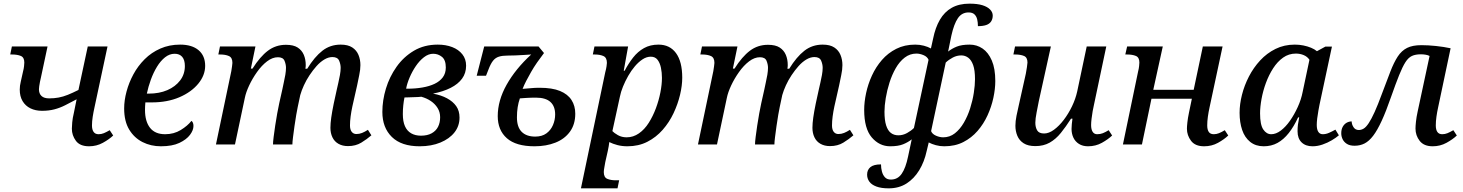

<svg xmlns="http://www.w3.org/2000/svg" viewBox="-20 -790 8003 1050"><path d="M467 10Q417 10 395 -20Q373 -50 373 -86Q373 -98 375 -121Q377 -144 384 -173L399 -247Q365 -229 336.5 -214.5Q308 -200 277.5 -192Q247 -184 210 -184Q174 -184 146.5 -197.5Q119 -211 103.5 -237Q88 -263 88 -300Q88 -321 93.5 -343Q99 -365 106 -399Q110 -414 111.5 -428Q113 -442 113 -448Q113 -476 94 -484Q75 -492 46 -492H36L45 -536H240L204 -367Q201 -355 198.5 -342Q196 -329 194.5 -318.5Q193 -308 193 -302Q193 -278 207 -265Q221 -252 249 -252Q276 -252 300.5 -256.5Q325 -261 351 -271.5Q377 -282 409 -298L460 -536H568L497 -204Q491 -177 487 -151.5Q483 -126 483 -104Q483 -81 492 -68.5Q501 -56 519 -56Q534 -56 547.5 -61.5Q561 -67 580 -78L599 -49Q577 -28 542.5 -9Q508 10 467 10Z M860 10Q805 10 759.5 -13Q714 -36 686.5 -81.5Q659 -127 659 -197Q659 -241 672 -289.5Q685 -338 709.5 -383.5Q734 -429 771 -466Q808 -503 857 -524.5Q906 -546 965 -546Q1030 -546 1066 -515.5Q1102 -485 1102 -430Q1102 -378 1064 -332Q1026 -286 960.5 -258Q895 -230 810 -230H775Q774 -219 773.5 -208.5Q773 -198 773 -189Q773 -126 800.5 -91Q828 -56 883 -56Q931 -56 968.5 -79Q1006 -102 1027 -129Q1038 -121 1038 -101Q1038 -78 1019 -52.5Q1000 -27 961 -8.5Q922 10 860 10ZM793 -278Q851 -278 895 -297Q939 -316 965 -350Q991 -384 991 -429Q991 -462 976.5 -479Q962 -496 935 -496Q907 -496 882.5 -476.5Q858 -457 838.5 -425Q819 -393 805 -354.5Q791 -316 783 -278Z M1883 9Q1853 9 1831 -3.5Q1809 -16 1798 -39Q1787 -62 1787 -91Q1787 -115 1791.5 -147Q1796 -179 1805 -223L1822 -301Q1825 -315 1830 -336Q1835 -357 1839 -379.5Q1843 -402 1843 -419Q1843 -439 1834.5 -458.5Q1826 -478 1798 -478Q1776 -478 1753.5 -464.5Q1731 -451 1711 -428.5Q1691 -406 1673 -379Q1655 -352 1642 -323.5Q1629 -295 1622 -270L1608 -204Q1605 -190 1600 -161.5Q1595 -133 1590.5 -100.5Q1586 -68 1582.5 -40.5Q1579 -13 1579 0H1473Q1473 -14 1476.5 -41.5Q1480 -69 1485 -103Q1490 -137 1496 -169.5Q1502 -202 1507 -225L1524 -301Q1527 -318 1532 -339Q1537 -360 1540.5 -381.5Q1544 -403 1544 -419Q1544 -438 1536 -457.5Q1528 -477 1500 -477Q1470 -477 1440.5 -454.5Q1411 -432 1385.5 -396Q1360 -360 1342.5 -322.5Q1325 -285 1319 -255L1265 0H1161L1245 -401Q1247 -414 1249 -427.5Q1251 -441 1251 -446Q1251 -475 1232 -483.5Q1213 -492 1184 -492H1174L1183 -536H1377L1352 -415H1361Q1402 -480 1445 -512.5Q1488 -545 1544 -545Q1585 -545 1608 -530Q1631 -515 1641.5 -490Q1652 -465 1652 -434Q1652 -429 1651.5 -424Q1651 -419 1650 -414H1660Q1700 -479 1743 -512.5Q1786 -546 1843 -546Q1883 -546 1906.5 -530.5Q1930 -515 1940.5 -489.5Q1951 -464 1951 -434Q1951 -409 1944.5 -379Q1938 -349 1933 -323L1907 -208Q1901 -180 1897.5 -153.5Q1894 -127 1894 -104Q1894 -81 1903.5 -69Q1913 -57 1929 -57Q1945 -57 1960 -63Q1975 -69 1992 -80L2011 -50Q1987 -29 1956 -10Q1925 9 1883 9Z M2275 10Q2175 10 2123 -41Q2071 -92 2071 -178Q2071 -241 2090.5 -305.5Q2110 -370 2148.5 -424.5Q2187 -479 2243.5 -512.5Q2300 -546 2374 -546Q2418 -546 2453 -532.5Q2488 -519 2508.5 -493Q2529 -467 2529 -431Q2529 -390 2507 -360Q2485 -330 2444.5 -309.5Q2404 -289 2348 -278Q2392 -270 2424.5 -252.5Q2457 -235 2475 -209.5Q2493 -184 2493 -147Q2493 -101 2465.5 -66Q2438 -31 2388.5 -10.5Q2339 10 2275 10ZM2282 -48Q2317 -48 2340.5 -61Q2364 -74 2375.5 -96.5Q2387 -119 2387 -149Q2387 -177 2373 -199.5Q2359 -222 2336 -237.5Q2313 -253 2284 -261Q2280 -260 2268 -259.5Q2256 -259 2240.5 -258.5Q2225 -258 2211 -257.5Q2197 -257 2192 -257Q2188 -238 2185.5 -214.5Q2183 -191 2183 -166Q2183 -126 2194.5 -100Q2206 -74 2228.5 -61Q2251 -48 2282 -48ZM2210 -305Q2252 -305 2290 -311.5Q2328 -318 2356.5 -331.5Q2385 -345 2401.5 -367Q2418 -389 2418 -421Q2418 -462 2397 -479Q2376 -496 2349 -496Q2323 -496 2298.5 -477Q2274 -458 2254 -428.5Q2234 -399 2220 -366Q2206 -333 2201 -305Z M2903 10Q2802 10 2752 -34Q2702 -78 2702 -155Q2702 -240 2750.5 -326.5Q2799 -413 2885 -492Q2869 -491 2846.5 -489.5Q2824 -488 2799.5 -487Q2775 -486 2754 -486Q2727 -486 2708 -480Q2689 -474 2676 -457.5Q2663 -441 2651 -409L2638 -376H2587L2628 -536H2925L2955 -500Q2935 -474 2917 -448Q2899 -422 2884.5 -396.5Q2870 -371 2858 -348Q2846 -325 2838 -304Q2868 -306 2886 -308Q2904 -310 2931 -310Q3000 -310 3042.5 -292.5Q3085 -275 3105.5 -243Q3126 -211 3126 -168Q3126 -110 3097 -70Q3068 -30 3017.5 -10Q2967 10 2903 10ZM2907 -43Q2944 -43 2968 -60.5Q2992 -78 3004 -106Q3016 -134 3016 -164Q3016 -209 2990 -232.5Q2964 -256 2911 -256Q2881 -256 2858.5 -254.5Q2836 -253 2823 -252Q2815 -229 2811 -203.5Q2807 -178 2807 -148Q2807 -95 2833 -69Q2859 -43 2907 -43Z M3290 -395Q3295 -413 3297 -427.5Q3299 -442 3299 -446Q3299 -475 3280 -483.5Q3261 -492 3232 -492H3222L3231 -536H3415L3391 -403H3396Q3417 -443 3442.5 -475.5Q3468 -508 3502 -527Q3536 -546 3581 -546Q3643 -546 3677 -499.5Q3711 -453 3711 -365Q3711 -322 3699 -271.5Q3687 -221 3663.5 -171Q3640 -121 3604 -80Q3568 -39 3520 -14.5Q3472 10 3411 10Q3382 10 3357 3.5Q3332 -3 3312 -13Q3311 -5 3309 9Q3307 23 3304 35L3290 97Q3289 105 3285.5 123Q3282 141 3282 151Q3282 180 3301 188Q3320 196 3348 196H3366L3357 240H3157ZM3407 -39Q3443 -39 3474 -60.5Q3505 -82 3528 -118.5Q3551 -155 3567 -198Q3583 -241 3591.5 -284.5Q3600 -328 3600 -364Q3600 -393 3594.5 -419.5Q3589 -446 3576 -463Q3563 -480 3539 -480Q3516 -480 3494 -465.5Q3472 -451 3452 -427.5Q3432 -404 3415.5 -375Q3399 -346 3387 -316.5Q3375 -287 3370 -261L3329 -73Q3338 -63 3359 -51Q3380 -39 3407 -39Z M4519 9Q4489 9 4467 -3.5Q4445 -16 4434 -39Q4423 -62 4423 -91Q4423 -115 4427.5 -147Q4432 -179 4441 -223L4458 -301Q4461 -315 4466 -336Q4471 -357 4475 -379.5Q4479 -402 4479 -419Q4479 -439 4470.5 -458.5Q4462 -478 4434 -478Q4412 -478 4389.5 -464.5Q4367 -451 4347 -428.5Q4327 -406 4309 -379Q4291 -352 4278 -323.5Q4265 -295 4258 -270L4244 -204Q4241 -190 4236 -161.5Q4231 -133 4226.5 -100.5Q4222 -68 4218.5 -40.5Q4215 -13 4215 0H4109Q4109 -14 4112.5 -41.5Q4116 -69 4121 -103Q4126 -137 4132 -169.5Q4138 -202 4143 -225L4160 -301Q4163 -318 4168 -339Q4173 -360 4176.5 -381.5Q4180 -403 4180 -419Q4180 -438 4172 -457.5Q4164 -477 4136 -477Q4106 -477 4076.5 -454.5Q4047 -432 4021.5 -396Q3996 -360 3978.5 -322.5Q3961 -285 3955 -255L3901 0H3797L3881 -401Q3883 -414 3885 -427.5Q3887 -441 3887 -446Q3887 -475 3868 -483.5Q3849 -492 3820 -492H3810L3819 -536H4013L3988 -415H3997Q4038 -480 4081 -512.5Q4124 -545 4180 -545Q4221 -545 4244 -530Q4267 -515 4277.5 -490Q4288 -465 4288 -434Q4288 -429 4287.5 -424Q4287 -419 4286 -414H4296Q4336 -479 4379 -512.5Q4422 -546 4479 -546Q4519 -546 4542.5 -530.5Q4566 -515 4576.5 -489.5Q4587 -464 4587 -434Q4587 -409 4580.5 -379Q4574 -349 4569 -323L4543 -208Q4537 -180 4533.5 -153.5Q4530 -127 4530 -104Q4530 -81 4539.5 -69Q4549 -57 4565 -57Q4581 -57 4596 -63Q4611 -69 4628 -80L4647 -50Q4623 -29 4592 -10Q4561 9 4519 9Z M4840 240Q4799 240 4772.5 230Q4746 220 4734 203Q4722 186 4722 165Q4722 139 4740 124Q4758 109 4798 109Q4798 129 4803 148Q4808 167 4819.5 179.5Q4831 192 4852 192Q4889 192 4911 160.5Q4933 129 4946 66L4966 -28Q4946 -12 4919 -1Q4892 10 4848 10Q4789 10 4747.5 -38.5Q4706 -87 4706 -189Q4706 -232 4716.5 -281Q4727 -330 4748.5 -377Q4770 -424 4803 -462Q4836 -500 4881.5 -523Q4927 -546 4985 -546Q5010 -546 5032.5 -540Q5055 -534 5071 -525L5083 -579Q5095 -639 5120 -682Q5145 -725 5185 -747.5Q5225 -770 5282 -770Q5325 -770 5352.5 -761.5Q5380 -753 5394.5 -738Q5409 -723 5409 -705Q5409 -686 5400 -672.5Q5391 -659 5373 -653Q5355 -647 5328 -647Q5328 -667 5324 -684Q5320 -701 5309 -711.5Q5298 -722 5277 -722Q5240 -722 5218.5 -690.5Q5197 -659 5183 -596L5165 -508Q5185 -524 5212 -535Q5239 -546 5283 -546Q5322 -546 5353.5 -524.5Q5385 -503 5404 -459Q5423 -415 5423 -347Q5423 -304 5412.5 -255Q5402 -206 5380.5 -159Q5359 -112 5326 -74Q5293 -36 5248 -13Q5203 10 5144 10Q5120 10 5098 4Q5076 -2 5059 -11L5048 35Q5035 95 5007 141Q4979 187 4937.5 213.5Q4896 240 4840 240ZM4893 -50Q4918 -50 4940.5 -62.5Q4963 -75 4978 -90L5058 -463Q5051 -480 5030.5 -488.5Q5010 -497 4992 -497Q4956 -497 4927.5 -475Q4899 -453 4878.5 -417Q4858 -381 4844.5 -338.5Q4831 -296 4824 -254Q4817 -212 4817 -179Q4817 -133 4826 -104.5Q4835 -76 4852 -63Q4869 -50 4893 -50ZM5138 -39Q5174 -39 5202 -61Q5230 -83 5251 -119Q5272 -155 5285.5 -197.5Q5299 -240 5305.5 -282Q5312 -324 5312 -357Q5312 -406 5302 -434Q5292 -462 5275 -474.5Q5258 -487 5237 -487Q5213 -487 5191 -475.5Q5169 -464 5152 -448L5072 -73Q5078 -57 5098.5 -48Q5119 -39 5138 -39Z M5930 10Q5901 10 5880.5 -3Q5860 -16 5850 -37.5Q5840 -59 5840 -85Q5840 -96 5841.5 -111.5Q5843 -127 5845 -141H5837Q5809 -97 5781.5 -63Q5754 -29 5720.5 -10Q5687 9 5642 9Q5602 9 5578 -6.5Q5554 -22 5543.5 -47.5Q5533 -73 5533 -102Q5533 -127 5539 -157Q5545 -187 5551 -212L5590 -387Q5593 -402 5596 -422.5Q5599 -443 5599 -448Q5599 -476 5580 -484Q5561 -492 5532 -492H5522L5531 -536H5727L5661 -237Q5656 -211 5649 -175.5Q5642 -140 5642 -119Q5642 -94 5652 -77Q5662 -60 5690 -60Q5716 -60 5744 -80.5Q5772 -101 5797.5 -134.5Q5823 -168 5842.5 -208.5Q5862 -249 5871 -290L5923 -536H6030L5962 -214Q5959 -202 5955.5 -182Q5952 -162 5949.5 -141Q5947 -120 5947 -106Q5947 -82 5955.5 -69Q5964 -56 5980 -56Q5997 -56 6011 -61.5Q6025 -67 6043 -78L6062 -49Q6040 -28 6006 -9Q5972 10 5930 10Z M6565 10Q6516 10 6493.5 -20Q6471 -50 6471 -86Q6471 -98 6473.5 -121Q6476 -144 6482 -173L6498 -250H6277L6225 0H6121L6204 -399Q6208 -414 6209.5 -428.5Q6211 -443 6211 -448Q6211 -476 6192 -484Q6173 -492 6144 -492H6134L6144 -536H6339L6287 -299H6508L6558 -536H6666L6595 -204Q6589 -177 6585.5 -151.5Q6582 -126 6582 -104Q6582 -81 6590.5 -68.5Q6599 -56 6618 -56Q6632 -56 6646 -61.5Q6660 -67 6678 -78L6697 -49Q6675 -28 6641 -9Q6607 10 6565 10Z M6891 10Q6847 10 6817 -14Q6787 -38 6773 -79.5Q6759 -121 6759 -173Q6759 -220 6772 -271.5Q6785 -323 6810 -371.5Q6835 -420 6871.5 -459.5Q6908 -499 6955.5 -522.5Q7003 -546 7061 -546Q7085 -546 7107.5 -541.5Q7130 -537 7149.5 -529Q7169 -521 7182 -510L7228 -535H7264L7196 -217Q7194 -206 7190 -185Q7186 -164 7183.5 -142.5Q7181 -121 7181 -107Q7181 -82 7189.5 -69Q7198 -56 7214 -56Q7231 -56 7248 -63.5Q7265 -71 7283 -81L7302 -50Q7287 -37 7263.5 -23Q7240 -9 7212.5 0.5Q7185 10 7158 10Q7120 10 7098 -11.5Q7076 -33 7076 -72Q7076 -92 7078 -108Q7080 -124 7085 -148H7079Q7056 -98 7028 -62.5Q7000 -27 6966.5 -8.5Q6933 10 6891 10ZM6932 -56Q6958 -56 6984.5 -76Q7011 -96 7034.5 -129.5Q7058 -163 7077 -204.5Q7096 -246 7104 -288L7141 -463Q7130 -480 7110 -488.5Q7090 -497 7067 -497Q7028 -497 6997 -475Q6966 -453 6942.5 -416.5Q6919 -380 6903 -336.5Q6887 -293 6879 -249Q6871 -205 6871 -170Q6871 -108 6888.5 -82Q6906 -56 6932 -56Z M7815 10Q7767 10 7744 -19.5Q7721 -49 7721 -87Q7721 -100 7723.5 -124.5Q7726 -149 7733 -181L7798 -484Q7788 -489 7775.5 -491Q7763 -493 7750 -493Q7721 -493 7701.5 -484Q7682 -475 7666 -450Q7650 -425 7631.5 -379Q7613 -333 7587 -259Q7560 -181 7536 -129Q7512 -77 7489.5 -47.5Q7467 -18 7442.5 -5.5Q7418 7 7388 7Q7362 7 7346 -3Q7330 -13 7322.5 -28.5Q7315 -44 7315 -61Q7315 -82 7323 -96.5Q7331 -111 7344 -118.5Q7357 -126 7372 -126Q7372 -110 7382 -94.5Q7392 -79 7411 -79Q7425 -79 7438 -87Q7451 -95 7465.5 -117Q7480 -139 7497.5 -177.5Q7515 -216 7537 -276Q7564 -348 7583.5 -398.5Q7603 -449 7624 -481Q7645 -513 7675 -528Q7705 -543 7753 -543Q7790 -543 7833 -538.5Q7876 -534 7913 -526L7845 -204Q7839 -177 7835.5 -151.5Q7832 -126 7832 -104Q7832 -81 7840.5 -68.5Q7849 -56 7867 -56Q7882 -56 7895.5 -61.5Q7909 -67 7928 -78L7947 -49Q7925 -28 7890.5 -9Q7856 10 7815 10Z"/></svg>

Font: ET Text
Style: Italic
Weight: 470
Italic angle: -12°
Designer: Monotype Design Team
Foundry: Monotype Imaging Inc.
Version: Version 2.009